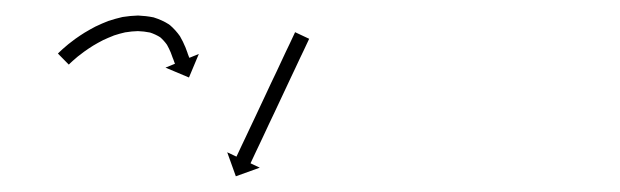

<svg xmlns="http://www.w3.org/2000/svg" viewBox="-20 -582 798 247"><path d="M56 -514.6C55.5 -514.1 55 -513.6 54.5 -513.1L68.5 -498.9C69 -499.4 69.5 -499.9 70 -500.3C70 -500.3 70 -500.3 69.9 -500.3C69.9 -500.3 69.9 -500.3 69.9 -500.3C71.2 -501.5 72.6 -502.8 73.9 -504C73.9 -504 73.9 -504 73.9 -504C73.9 -504 73.8 -503.9 73.8 -503.9C76 -505.8 78.1 -507.7 80.3 -509.5C80.3 -509.5 80.3 -509.4 80.3 -509.4C80.2 -509.4 80.2 -509.4 80.2 -509.4C83.1 -511.7 86 -513.9 89 -516.1C89 -516.1 89 -516 88.9 -516C88.9 -516 88.8 -515.9 88.8 -515.9C92.4 -518.5 96 -520.9 99.7 -523.2C99.7 -523.2 99.7 -523.2 99.6 -523.2C99.5 -523.1 99.5 -523.1 99.5 -523.1C103.7 -525.6 108 -528 112.3 -530.2C112.3 -530.2 112.2 -530.2 112.1 -530.2C112.1 -530.1 112 -530.1 112 -530.1C116.7 -532.3 121.6 -534.4 126.5 -536.3C126.5 -536.3 126.4 -536.3 126.3 -536.2C126.2 -536.2 126 -536.2 126 -536.2C131.2 -537.9 136.5 -539.4 141.9 -540.6C141.9 -540.6 141.7 -540.5 141.6 -540.5C141.4 -540.5 141.3 -540.4 141.3 -540.4C146.7 -541.3 152.3 -541.9 157.8 -542C157.8 -542 157.6 -542 157.5 -542C157.3 -542 157.1 -542 157.1 -542C162.6 -541.8 168 -541.2 173.3 -540.1C173.3 -540.1 173.1 -540.2 172.8 -540.2C172.5 -540.3 172.3 -540.4 172.3 -540.4C177.3 -538.8 182.2 -536.6 186.7 -533.7C186.7 -533.7 186.4 -533.9 186.1 -534.1C185.8 -534.4 185.5 -534.6 185.5 -534.6C189.1 -531.5 192.4 -527.9 195.1 -524C195.1 -524 195 -524.2 194.8 -524.4C194.7 -524.6 194.6 -524.8 194.6 -524.8C196.5 -521.4 198.2 -517.9 199.7 -514.4C199.7 -514.4 199.7 -514.4 199.6 -514.5C199.6 -514.6 199.6 -514.6 199.6 -514.6C200.6 -512 201.6 -509.3 202.5 -506.7L202.6 -506.7L202.6 -506.7C203.2 -505 203.8 -503.4 204.4 -501.7C204.4 -501.7 204.4 -501.7 204.4 -501.7C204.4 -501.7 204.4 -501.6 204.4 -501.6C204.7 -501.1 204.9 -500.5 205.1 -500L192.9 -495L223.1 -482.3L235.8 -512.6L223.6 -507.6C223.4 -508.1 223.2 -508.6 223 -509.1C223 -509.1 223 -509 223 -509C223 -509 223 -509 223 -509C222.5 -510.5 221.9 -512 221.3 -513.5L221.3 -513.5L221.4 -513.5C220.3 -516.3 219.3 -519.1 218.3 -521.8C218.3 -521.8 218.2 -521.9 218.2 -522C218.2 -522 218.1 -522.1 218.1 -522.1C216.4 -526.4 214.3 -530.5 212 -534.5C212 -534.5 211.9 -534.7 211.8 -534.9C211.7 -535.1 211.6 -535.3 211.6 -535.3C207.9 -540.6 203.5 -545.5 198.6 -549.7C198.6 -549.7 198.3 -549.9 198 -550.1C197.7 -550.3 197.5 -550.5 197.4 -550.6C191.5 -554.4 185 -557.3 178.3 -559.4C178.3 -559.4 178 -559.5 177.8 -559.6C177.5 -559.6 177.3 -559.7 177.3 -559.7C170.9 -561 164.4 -561.7 157.9 -562C157.9 -562 157.8 -562 157.6 -562C157.4 -562 157.3 -562 157.3 -562C150.9 -561.8 144.4 -561.2 138.1 -560.2C138.1 -560.2 138 -560.2 137.8 -560.1C137.7 -560.1 137.5 -560.1 137.5 -560.1C131.5 -558.7 125.6 -557.1 119.7 -555.1C119.7 -555.1 119.6 -555.1 119.5 -555.1C119.4 -555 119.3 -555 119.3 -555C113.9 -552.9 108.6 -550.6 103.4 -548.1C103.4 -548.1 103.3 -548.1 103.2 -548C103.1 -548 103.1 -548 103.1 -548C98.4 -545.5 93.8 -543 89.2 -540.2C89.2 -540.2 89.2 -540.2 89.1 -540.2C89 -540.1 89 -540.1 89 -540.1C85 -537.6 81.1 -535 77.3 -532.3C77.3 -532.3 77.3 -532.3 77.2 -532.2C77.2 -532.2 77.1 -532.2 77.1 -532.2C74 -529.8 70.8 -527.5 67.7 -525C67.7 -525 67.7 -525 67.7 -524.9C67.6 -524.9 67.6 -524.9 67.6 -524.9C65.2 -522.9 62.9 -520.9 60.6 -518.9C60.6 -518.9 60.6 -518.9 60.5 -518.9C60.5 -518.8 60.5 -518.8 60.5 -518.8C59 -517.5 57.5 -516.1 56.1 -514.7C56.1 -514.7 56 -514.7 56 -514.7C56 -514.7 56 -514.6 56 -514.6ZM376.9 -530.3C377.2 -530.9 377.4 -531.5 377.7 -532.1L359.6 -540.6C359.3 -540 359.1 -539.4 358.8 -538.8C358 -537.1 357.2 -535.4 356.4 -533.7C355.2 -531.1 353.9 -528.5 352.7 -525.8C351.1 -522.4 349.4 -519 347.8 -515.6C345.9 -511.5 344 -507.5 342.1 -503.4C340 -498.9 337.9 -494.4 335.8 -489.9C333.5 -485.1 331.2 -480.3 328.9 -475.5C326.6 -470.5 324.3 -465.5 321.9 -460.5C319.6 -455.5 317.2 -450.6 314.9 -445.6C312.6 -440.8 310.3 -435.9 308.1 -431.1C305.9 -426.6 303.8 -422.1 301.7 -417.6C299.8 -413.6 297.9 -409.5 296 -405.5C294.4 -402.1 292.8 -398.6 291.1 -395.2C289.9 -392.6 288.7 -390 287.4 -387.3C286.6 -385.6 285.8 -383.9 285 -382.2C284.7 -381.6 284.5 -381.1 284.2 -380.5L272.3 -386.1L283.4 -355.2L314.2 -366.3L302.3 -371.9C302.6 -372.5 302.8 -373.1 303.1 -373.7C303.9 -375.4 304.7 -377.1 305.5 -378.8C306.8 -381.4 308 -384.1 309.2 -386.7C310.8 -390.1 312.5 -393.5 314.1 -397C316 -401 317.9 -405 319.8 -409.1C321.9 -413.6 324 -418.1 326.1 -422.6C328.4 -427.4 330.7 -432.2 333 -437.1C335.3 -442 337.7 -447 340 -452C342.3 -457 344.7 -462 347 -466.9C349.3 -471.8 351.6 -476.6 353.8 -481.4C356 -485.9 358.1 -490.4 360.2 -494.9C362.1 -499 364 -503 365.9 -507.1C367.5 -510.5 369.2 -513.9 370.8 -517.3C372 -519.9 373.2 -522.6 374.5 -525.2C375.3 -526.9 376.1 -528.6 376.9 -530.3Z"/></svg>

Font: FRB American Cursive Just Arrows Medium
Style: Italic
Weight: 500
Italic angle: -25°
Version: Version 2.0;Modular Font Editor K font №1